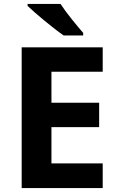

<svg xmlns="http://www.w3.org/2000/svg" viewBox="-20 -954 600 974"><path d="M287 -934H120V-924C158 -887 252 -809 303 -774H402V-787C370 -824 316 -889 287 -934ZM501 0V-125H241V-309H483V-433H241V-590H501V-714H90V0Z"/></svg>

Font: Noto Sans Gunjala Gondi
Style: Bold
Weight: 700
Designer: Ek Type
Foundry: Ek Type
Version: Version 1.004